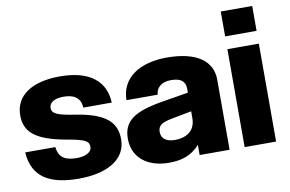

<svg xmlns="http://www.w3.org/2000/svg" viewBox="-76 -856 1514 1004"><g transform="rotate(-10 680.5 -354.0)"><path d="M268 12C417 12 520 -45 520 -153C520 -240 470 -296 305 -321C207 -336 185 -349 185 -378C185 -407 215 -424 261 -424C305 -424 351 -411 354 -350H505C501 -456 429 -532 261 -532C114 -532 22 -473 22 -367C22 -280 75 -229 241 -200C341 -183 355 -170 355 -141C355 -112 319 -96 276 -96C218 -96 181 -112 174 -172H14C23 -36 117 12 268 12Z M910 0H1069V-372C1069 -470 990 -532 828 -532C688 -532 584 -470 583 -349H749C750 -384 778 -412 830 -412C892 -412 906 -383 906 -352V-332L767 -309C614 -284 555 -242 555 -149C555 -45 636 12 746 12C814 12 866 -5 910 -54ZM725 -155C725 -191 749 -203 801 -213L906 -233V-197C906 -127 855 -100 797 -100C750 -100 725 -121 725 -155Z M1149 0H1316V-520H1149ZM1149 -588H1316V-720H1149Z"/></g></svg>

Font: Aspekta 800
Style: Regular
Weight: 800
Designer: Ivo Dolenc
Version: Version 2.000